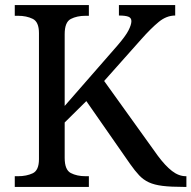

<svg xmlns="http://www.w3.org/2000/svg" viewBox="-20 -734 752 754"><path d="M38 0V-42H51Q84 -42 108.5 -53.5Q133 -65 133 -109V-604Q133 -648 108.5 -660Q84 -672 51 -672H38V-714H329V-672H316Q282 -672 258 -659.5Q234 -647 234 -600V-318L441 -555Q473 -592 484.5 -614.5Q496 -637 496 -651Q496 -664 484 -668.5Q472 -673 447 -673V-714H668V-673Q634 -673 603.5 -648Q573 -623 534 -579L389 -416L600 -122Q629 -83 655.5 -62.5Q682 -42 710 -42H712V0H701Q651 0 618.5 -4Q586 -8 564.5 -18Q543 -28 526.5 -45.5Q510 -63 491 -90L319 -337L234 -253V-114Q234 -67 258 -54.5Q282 -42 316 -42H329V0Z"/></svg>

Font: Noto Serif Test
Style: Regular
Weight: 400
Version: Version 1.000